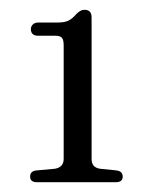

<svg xmlns="http://www.w3.org/2000/svg" viewBox="-20 -734 311 392"><path d="M58 -661H93.5Q102.5 -661 106.2 -657Q110 -653 110 -641.5V-409.5Q110 -401 105.5 -396Q101 -391 92.5 -389.5L54 -386Q41.5 -384.5 41.5 -373.5Q41.5 -362 55.5 -362H216.5Q230.5 -362 230.5 -373.5Q230.5 -384 218.5 -386L184 -389.5Q175 -391 171 -396Q167 -401 167 -409.5V-698.5Q167 -714 152.5 -714Q148 -714 144 -711.8Q140 -709.5 136 -705.5Q128 -696 120 -692Q112 -688 97.5 -688H58.5Q51 -688 47 -684Q43 -680 43 -674.5Q43 -668 46.8 -664.5Q50.5 -661 58 -661Z"/></svg>

Font: Fraunces 48pt Soft Wonky Light
Style: Regular
Weight: 300
Version: Version 1.000;[b76b70a41]